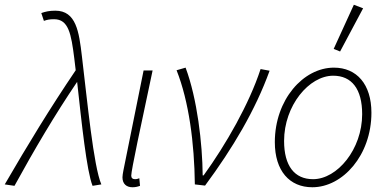

<svg xmlns="http://www.w3.org/2000/svg" viewBox="-52 -777 1626 809"><path d="M338 6 375 0C342 -77 316 -350 293 -541C281 -643 269 -732 181 -732C156 -732 139 -728 122 -722L133 -689C147 -694 157 -696 176 -696C237 -696 248 -634 261 -531C263 -515 265 -498 267 -481C158 -320 65 -167 -32 0L9 6C94 -149 179 -293 273 -432C292 -259 313 -57 338 6Z M506 12C518 12 527 10 538 6L535 -26C525 -22 521 -22 517 -22C507 -22 501 -27 501 -37C501 -59 541 -245 591 -480H553L468 -59C466 -48 464 -37 464 -30C464 -2 481 12 506 12Z M769 0 812 5C929 -153 1024 -313 1084 -479L1046 -486C998 -339 900 -168 806 -38H802C801 -172 779 -361 730 -492L692 -481C744 -350 767 -174 769 0Z M1264 12C1392 12 1513 -123 1513 -302C1513 -422 1451 -492 1355 -492C1226 -492 1106 -357 1106 -178C1106 -57 1168 12 1264 12ZM1267 -22C1189 -22 1145 -78 1145 -183C1145 -332 1250 -458 1352 -458C1430 -458 1474 -402 1474 -296C1474 -148 1369 -22 1267 -22ZM1381 -560 1478 -742 1439 -757 1354 -571Z"/></svg>

Font: Source Sans Pro Light
Style: Italic
Weight: 300
Italic angle: -11°
Designer: Paul D. Hunt
Foundry: Adobe Systems Incorporated
Version: Version 3.006;hotconv 1.0.111;makeotfexe 2.5.65597